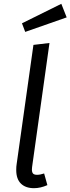

<svg xmlns="http://www.w3.org/2000/svg" viewBox="-20 -973 369 1005"><path d="M148 -99Q147 -94 147 -86Q147 -71 153 -64.5Q159 -58 174 -58Q190 -58 211 -65L228 -4Q192 12 158 12Q114 12 89.5 -12Q65 -36 65 -83Q65 -102 67 -113L155 -738L239 -748ZM329 -882 112 -806 95 -851 301 -953Z"/></svg>

Font: FiraGO Book
Style: Italic
Weight: 350
Italic angle: -8°
Designer: bBox Type GmbH
Foundry: bBox Type GmbH
Version: Version 1.001